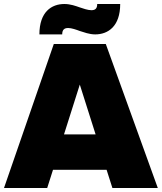

<svg xmlns="http://www.w3.org/2000/svg" viewBox="-23 -940 809 960"><path d="M539 0H766L506 -720H246L-3 0H213L242 -91H510ZM174 -768H288C288 -791 298 -800 318 -800C335 -800 360 -791 376 -785C396 -779 423 -768 453 -768C517 -768 578 -808 578 -920H463C463 -897 453 -889 434 -889C416 -889 391 -898 376 -903C356 -910 329 -920 299 -920C235 -920 174 -881 174 -768ZM297 -268 376 -517 455 -268Z"/></svg>

Font: Aspekta 950
Style: Regular
Weight: 950
Designer: Ivo Dolenc
Version: Version 2.000